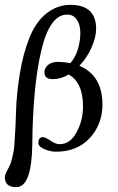

<svg xmlns="http://www.w3.org/2000/svg" viewBox="-63 -620 487 791"><path d="M227 -600Q333 -600 333 -501Q333 -467 314 -424Q295 -381 264 -349Q359 -309 359 -189Q359 -108 307 -51.5Q255 5 168 5Q145 5 120 -5.5Q95 -16 95 -31Q95 -55 114 -55Q124 -55 145 -40.5Q166 -26 183 -26Q226 -26 252.5 -75Q279 -124 279 -181Q279 -280 220 -313Q188 -294 154 -294Q120 -294 120 -322Q120 -340 135 -352.5Q150 -365 175 -365Q200 -365 227 -360Q248 -384 258 -418Q268 -452 268 -485Q268 -518 253.5 -539Q239 -560 214 -560Q142 -560 107 -411.5Q72 -263 70 -22Q67 151 4 151Q-42 151 -43 112Q-43 100 -35 85.5Q-27 71 -21.5 58.5Q-16 46 -12.5 29.5Q-9 13 -7 4Q-5 -5 -3.5 -26.5Q-2 -48 -2 -54Q1 -87 3 -159.5Q5 -232 18.5 -315.5Q32 -399 58.5 -465Q85 -531 129.5 -565.5Q174 -600 227 -600Z"/></svg>

Font: Cookie
Style: Regular
Weight: 400
Designer: Ania Kruk
Foundry: Ania Kruk
Version: Version 1.004